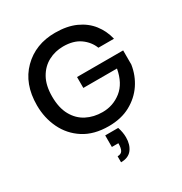

<svg xmlns="http://www.w3.org/2000/svg" viewBox="-217 -868 1210 1280"><g transform="rotate(-30 387.5 -228.0)"><path d="M393 7Q279 7 202 -42.5Q125 -92 85.5 -174Q46 -256 46 -353Q46 -518 143.5 -615Q241 -712 392 -712Q484 -712 550 -682Q616 -652 656.5 -600Q697 -548 713 -481H593Q572 -535 522 -570.5Q472 -606 393 -606Q331 -606 278.5 -578Q226 -550 194.5 -494Q163 -438 163 -353Q163 -266 195 -208.5Q227 -151 281.5 -123Q336 -95 404 -95Q485 -95 548.5 -145Q612 -195 631 -299H372V-383H727V-274Q715 -196 672.5 -133Q630 -70 559.5 -31.5Q489 7 393 7ZM342 256V210Q369 210 379.5 192.5Q390 175 390 137H340V48H440Q454 90 454 128Q454 185 426.5 220.5Q399 256 342 256Z"/></g></svg>

Font: Ulagadi Sans Medium
Style: Regular
Weight: 500
Designer: Ninad Kale (Devanagari), Jonny Pinhorn (Latin)
Foundry: Indian Type Foundry
Version: Version 3.01;March 29, 2020;FontCreator 12.0.0.2522 64-bit; 